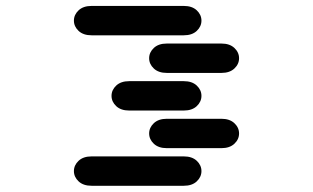

<svg xmlns="http://www.w3.org/2000/svg" viewBox="-20 -881 1040 638"><path d="M284.2 -263.7H590.8Q618.2 -263.7 633.8 -278.3Q649.4 -293 649.4 -312.5Q649.4 -332 633.8 -346.7Q618.2 -361.3 590.8 -361.3H284.2Q256.8 -361.3 241.2 -346.7Q225.6 -332 225.6 -312.5Q225.6 -293 241.2 -278.3Q256.8 -263.7 284.2 -263.7ZM534.2 -388.7H715.8Q743.2 -388.7 758.8 -403.3Q774.4 -418 774.4 -437.5Q774.4 -457 758.8 -471.7Q743.2 -486.3 715.8 -486.3H534.2Q506.8 -486.3 491.2 -471.7Q475.6 -457 475.6 -437.5Q475.6 -418 491.2 -403.3Q506.8 -388.7 534.2 -388.7ZM409.2 -513.7H590.8Q618.2 -513.7 633.8 -528.3Q649.4 -543 649.4 -562.5Q649.4 -582 633.8 -596.7Q618.2 -611.3 590.8 -611.3H409.2Q381.8 -611.3 366.2 -596.7Q350.6 -582 350.6 -562.5Q350.6 -543 366.2 -528.3Q381.8 -513.7 409.2 -513.7ZM534.2 -638.7H715.8Q743.2 -638.7 758.8 -653.3Q774.4 -668 774.4 -687.5Q774.4 -707 758.8 -721.7Q743.2 -736.3 715.8 -736.3H534.2Q506.8 -736.3 491.2 -721.7Q475.6 -707 475.6 -687.5Q475.6 -668 491.2 -653.3Q506.8 -638.7 534.2 -638.7ZM284.2 -763.7H590.8Q618.2 -763.7 633.8 -778.3Q649.4 -793 649.4 -812.5Q649.4 -832 633.8 -846.7Q618.2 -861.3 590.8 -861.3H284.2Q256.8 -861.3 241.2 -846.7Q225.6 -832 225.6 -812.5Q225.6 -793 241.2 -778.3Q256.8 -763.7 284.2 -763.7Z"/></svg>

Font: Sixtyfour Convergence
Style: Regular
Weight: 400
Designer: Jens Kutilek
Foundry: Jens Kutilek
Version: Version 2.001